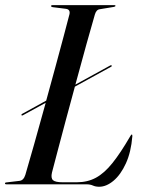

<svg xmlns="http://www.w3.org/2000/svg" viewBox="-28 -720 549 750"><path d="M56 -270.5Q55 -274 59 -275.5L152.5 -327Q171 -394.5 189 -460.5Q207 -526.5 221.2 -580.2Q235.5 -634 243.5 -665Q247 -683 230 -685.5L178 -692Q171.5 -693 171.5 -696.5Q171.5 -700 177 -700H419Q423 -700 423 -697.5Q423 -694 416.5 -693L362 -684Q348 -682.5 342.5 -663Q331 -624 310.2 -549.2Q289.5 -474.5 266.5 -389.5L403 -464.5Q407.5 -466.5 408 -464Q409.5 -460.5 405.5 -459L264.5 -381.5Q246 -314 228.5 -248.5Q211 -183 197 -129.8Q183 -76.5 175 -46Q170 -24.5 179 -16.2Q188 -8 216.5 -8H272Q314 -8 346.8 -25.8Q379.5 -43.5 411 -82.8Q442.5 -122 480 -186.5Q484.5 -194.5 486.5 -194.5Q489.5 -194.5 489 -188Q484 -126 463.8 -81.8Q443.5 -37.5 415.5 -14Q387.5 9.5 359.5 9.5Q345.5 9.5 335 4.8Q324.5 0 309.5 0H-3Q-8.5 0 -8.5 -3Q-8.5 -7.5 -2.5 -7.5L48 -13.5Q64 -15 71 -37Q83 -77.5 104.8 -154.5Q126.5 -231.5 150.5 -318.5L61 -269.5Q57 -267.5 56 -270.5Z"/></svg>

Font: Fraunces 144pt
Style: Italic
Weight: 400
Italic angle: -16°
Version: Version 1.000;[b76b70a41]